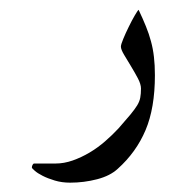

<svg xmlns="http://www.w3.org/2000/svg" viewBox="-20 -219 391 397"><path d="M300.3 -63.5Q300.3 4.4 281 50Q261.7 95.7 223.6 129.9Q208 144.5 180.9 151.6Q153.8 158.7 125 158.7Q107.9 158.7 93.3 154.3Q78.6 149.9 68.1 144.5Q57.6 139.2 51.8 134Q45.9 128.9 45.9 127.4Q45.9 124.5 47.4 121.8Q48.8 119.1 50.8 119.1H95.2Q112.3 119.1 130.4 112.8Q148.4 106.4 165.3 96.4Q182.1 86.4 197.3 73.2Q212.4 60.1 225.1 46.4Q240.2 29.3 249.5 18.1Q258.8 6.8 263.7 -1.2Q268.6 -9.3 270 -17.1Q271.5 -24.9 271.5 -36.1Q271.5 -44.9 264.9 -57.4Q258.3 -69.8 250.7 -82.3Q243.2 -94.7 236.6 -105.7Q230 -116.7 230 -122.6Q230 -127 234.9 -138.7Q239.7 -150.4 246.1 -163.3Q252.4 -176.3 258.5 -186.8Q264.6 -197.3 266.6 -198.7Q275.4 -180.2 281.7 -164.6Q288.1 -148.9 292.2 -133.5Q296.4 -118.2 298.3 -101.3Q300.3 -84.5 300.3 -63.5Z"/></svg>

Font: Kitab
Style: Regular
Weight: 400
Designer: SIL International
Foundry: Khaled Hosny
Version: Version 1.000